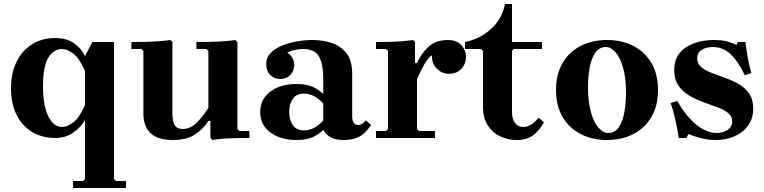

<svg xmlns="http://www.w3.org/2000/svg" viewBox="-20 -690 3821 960"><path d="M550 205 560 215H610V250H345V215H395L405 205V-90Q386 -55 347 -27.5Q308 0 256 0Q191 0 141 -30Q91 -60 63 -115.5Q35 -171 35 -248Q35 -325 63 -381.5Q91 -438 141 -469Q191 -500 256 -500Q312 -500 349 -474.5Q386 -449 405 -410L442 -480H550ZM290 -55Q316 -55 346.5 -78Q377 -101 405 -165V-335Q377 -399 346.5 -422Q316 -445 290 -445Q248 -445 221.5 -401.5Q195 -358 195 -260Q195 -162 221.5 -108.5Q248 -55 290 -55Z M1167 -45 1177 -35H1227V0Q1201 0 1167.5 0.5Q1134 1 1101 3Q1068 5 1042 10L1032 0V-85H1022Q994 -42 952.5 -16Q911 10 844 10Q789 10 756.5 -7.5Q724 -25 710.5 -54.5Q697 -84 697 -120V-435L687 -445H637V-480Q663 -480 699 -480.5Q735 -481 770.5 -483.5Q806 -486 832 -490L842 -480V-130Q842 -82 854 -63.5Q866 -45 894 -45Q926 -45 954 -68Q982 -91 1022 -150V-435L1012 -445H962V-480Q988 -480 1024 -480.5Q1060 -481 1095.5 -483.5Q1131 -486 1157 -490L1167 -480Z M1697 10Q1663 10 1638.5 -1Q1614 -12 1596 -40V-305Q1596 -368 1575.5 -406.5Q1555 -445 1495 -445Q1473 -445 1454 -440.5Q1435 -436 1416 -427Q1432 -417 1441.5 -401Q1451 -385 1451 -365Q1451 -335 1431 -315Q1411 -295 1381 -295Q1351 -295 1331 -315.5Q1311 -336 1311 -370Q1311 -402 1332.5 -424.5Q1354 -447 1389 -461.5Q1424 -476 1464.5 -483Q1505 -490 1542 -490Q1593 -490 1638.5 -475Q1684 -460 1712.5 -423.5Q1741 -387 1741 -320V-104Q1741 -90 1748 -77.5Q1755 -65 1771 -65Q1782 -65 1791.5 -71.5Q1801 -78 1809 -88L1836 -65Q1824 -48 1807.5 -30.5Q1791 -13 1765 -1.5Q1739 10 1697 10ZM1461 10Q1382 10 1331.5 -28Q1281 -66 1281 -130Q1281 -193 1331 -231.5Q1381 -270 1461 -270Q1517 -270 1548.5 -253.5Q1580 -237 1596 -220V-172Q1575 -197 1550 -209.5Q1525 -222 1500 -222Q1463 -222 1444.5 -196.5Q1426 -171 1426 -130Q1426 -90 1444.5 -64Q1463 -38 1500 -38Q1525 -38 1550 -50.5Q1575 -63 1596 -88V-40Q1580 -23 1548.5 -6.5Q1517 10 1461 10Z M2065 -375Q2085 -421 2122 -455.5Q2159 -490 2220 -490Q2251 -490 2271 -477Q2291 -464 2300.5 -444.5Q2310 -425 2310 -406Q2310 -371 2287 -346Q2264 -321 2225 -321Q2190 -321 2165 -346Q2140 -371 2140 -406Q2140 -425 2148.5 -439.5Q2157 -454 2164 -461V-425Q2145 -419 2130.5 -406.5Q2116 -394 2101.5 -368.5Q2087 -343 2065 -295ZM2065 -45 2075 -35H2155V0H1860V-35H1910L1920 -45V-435L1910 -445H1860V-480Q1886 -480 1919.5 -480.5Q1953 -481 1986 -483.5Q2019 -486 2045 -490L2055 -480V-375H2065Z M2673 -102 2700 -79Q2676 -36 2645 -13Q2614 10 2564 10Q2521 10 2482.5 -7.5Q2444 -25 2419.5 -62Q2395 -99 2395 -155V-435L2385 -445H2305V-480Q2380 -495 2435 -545Q2490 -595 2505 -670H2540V-480H2690V-445H2548L2540 -435V-129Q2540 -97 2554.5 -76Q2569 -55 2596 -55Q2613 -55 2633 -65.5Q2653 -76 2673 -102Z M3015 -490Q3089 -490 3146.5 -460.5Q3204 -431 3237 -375Q3270 -319 3270 -240Q3270 -161 3237 -105Q3204 -49 3146.5 -19.5Q3089 10 3015 10Q2941 10 2883.5 -19.5Q2826 -49 2793 -105Q2760 -161 2760 -240Q2760 -319 2793 -375Q2826 -431 2883.5 -460.5Q2941 -490 3015 -490ZM3020 -25Q3055 -25 3074.5 -54.5Q3094 -84 3102 -130Q3110 -176 3110 -224Q3110 -302 3095 -353Q3080 -404 3057 -429.5Q3034 -455 3010 -455Q2976 -455 2956 -425.5Q2936 -396 2928 -350.5Q2920 -305 2920 -256Q2920 -179 2935 -127.5Q2950 -76 2973.5 -50.5Q2997 -25 3020 -25Z M3466 -398Q3466 -371 3486 -354.5Q3506 -338 3538 -325.5Q3570 -313 3606 -300.5Q3642 -288 3674 -269.5Q3706 -251 3726 -222Q3746 -193 3746 -148Q3746 -98 3720.5 -62.5Q3695 -27 3652.5 -8.5Q3610 10 3559 10Q3519 10 3482.5 0Q3446 -10 3422 -20L3412 0H3374Q3368 -39 3357.5 -87.5Q3347 -136 3333 -175L3366 -185Q3402 -124 3437 -89Q3472 -54 3504 -39.5Q3536 -25 3563 -25Q3595 -25 3618 -40.5Q3641 -56 3641 -83Q3641 -109 3620 -125.5Q3599 -142 3566 -154Q3533 -166 3496 -179.5Q3459 -193 3426 -212.5Q3393 -232 3372 -262.5Q3351 -293 3351 -339Q3351 -392 3378.5 -425Q3406 -458 3451 -474Q3496 -490 3549 -490Q3591 -490 3618.5 -482Q3646 -474 3662 -465L3669 -480H3707Q3712 -439 3719.5 -398.5Q3727 -358 3737 -324L3704 -314Q3668 -388 3630.5 -421.5Q3593 -455 3544 -455Q3512 -455 3489 -441Q3466 -427 3466 -398Z"/></svg>

Font: Brygada 1918
Style: Bold
Weight: 700
Designer: Mateusz Machalski | Borys Kosmynka | Przemek Hoffer
Foundry: NIEPODLEGLA 2018
Version: Version 3.006